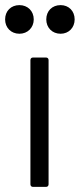

<svg xmlns="http://www.w3.org/2000/svg" viewBox="-56 -731 312 751"><path d="M20 -599C52 -599 76 -623 76 -655C76 -688 52 -711 20 -711C-13 -711 -36 -688 -36 -655C-36 -623 -13 -599 20 -599ZM181 -599C213 -599 236 -623 236 -655C236 -688 213 -711 181 -711C148 -711 125 -688 125 -655C125 -623 148 -599 181 -599ZM73 0H124C130 0 134 -4 134 -10V-496C134 -502 130 -506 124 -506H73C67 -506 63 -502 63 -496V-10C63 -4 67 0 73 0Z"/></svg>

Font: Barlow Semi Condensed
Style: Regular
Weight: 400
Width: 4
Designer: Jeremy Tribby
Foundry: Tribby Type
Version: Version 1.422;hotconv 1.0.109;makeotfexe 2.5.65596